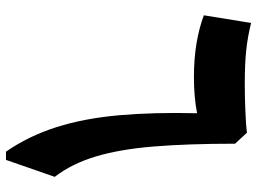

<svg xmlns="http://www.w3.org/2000/svg" viewBox="-126 -712 838 625"><g transform="rotate(90 292.5 -399.0)"><path d="M447.3 -745.6Q447.3 -592.8 456.3 -481.9Q465.3 -371.1 488.8 -292.7Q512.2 -214.4 555.2 -158.7L500 0H473.1Q421.9 -74.2 393.3 -164.6Q364.7 -254.9 354.7 -367.7Q344.7 -480.5 348.1 -622.1Q296.9 -611.8 230.5 -611.8Q171.4 -611.8 121.3 -620.1Q71.3 -628.4 29.3 -644L54.2 -797.9Q99.1 -786.6 143.3 -782Q187.5 -777.3 252.9 -777.3Q296.9 -777.3 342.3 -779.3Q387.7 -781.2 411.6 -784.2Z"/></g></svg>

Font: Pinar Bold
Style: Regular
Weight: 700
Designer: Amin Abedi
Version: Version 3.000